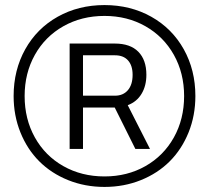

<svg xmlns="http://www.w3.org/2000/svg" viewBox="-20 -718 786 750"><path d="M33.2 -342.8Q33.2 -444.3 78.6 -525.6Q124 -606.9 205.3 -652.6Q286.6 -698.2 388.2 -698.2Q489.7 -698.2 571 -652.6Q652.3 -606.9 697.8 -525.6Q743.2 -444.3 743.2 -342.8Q743.2 -266.6 716.6 -200.7Q689.9 -134.8 643.1 -87.9Q596.2 -41 530.3 -14.4Q464.4 12.2 388.2 12.2Q312 12.2 246.1 -14.4Q180.2 -41 133.3 -87.9Q86.4 -134.8 59.8 -200.7Q33.2 -266.6 33.2 -342.8ZM388.2 -28.8Q477.1 -28.8 548.1 -69.1Q619.1 -109.4 659.2 -181.2Q699.2 -252.9 699.2 -342.8Q699.2 -432.1 659.2 -503.7Q619.1 -575.2 548.1 -615.5Q477.1 -655.8 388.2 -655.8Q298.8 -655.8 227.5 -615.5Q156.2 -575.2 116.2 -503.7Q76.2 -432.1 76.2 -342.8Q76.2 -252.9 116.2 -181.2Q156.2 -109.4 227.5 -69.1Q298.8 -28.8 388.2 -28.8ZM252 -136.2V-547.9H428.2Q488.8 -547.9 520.3 -515.9Q551.8 -483.9 551.8 -425.8Q551.8 -382.8 533 -351.6Q514.2 -320.3 479 -307.1L565.9 -136.2H508.8L428.2 -297.9H304.2V-136.2ZM304.2 -344.2H429.2Q460.9 -344.2 479.5 -365.7Q498 -387.2 498 -425.8Q498 -461.9 480.2 -481.9Q462.4 -502 429.2 -502H304.2Z"/></svg>

Font: Archivo Light
Style: Italic
Weight: 300
Italic angle: -10°
Designer: Hector Gatti
Foundry: Omnibus-Type
Version: Version 2.001